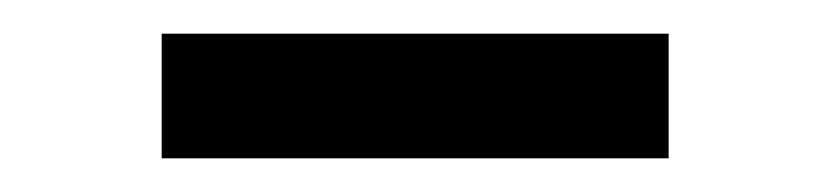

<svg xmlns="http://www.w3.org/2000/svg" viewBox="-20 -776 493 114"><path d="M76 -682H377V-756H76Z"/></svg>

Font: Noto Serif CJK HK Black
Style: Regular
Weight: 900
Designer: Ryoko NISHIZUKA 西塚涼子 (kana & ideographs); Frank Grießhammer (Latin, Greek & Cyrillic); Wenlong ZHANG 张文龙 (bopomofo); San
Foundry: Adobe
Version: Version 2.001;hotconv 1.1.0;makeotfexe 2.6.0